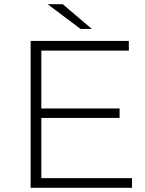

<svg xmlns="http://www.w3.org/2000/svg" viewBox="-20 -895 693 915"><path d="M126 -700V0H609V-46H177V-333H550V-378H177V-654H594V-700ZM207 -875 364 -757H418L279 -875Z"/></svg>

Font: Montserrat Light
Style: Regular
Weight: 300
Designer: Julieta Ulanovsky
Foundry: Julieta Ulanovsky
Version: Version 7.200